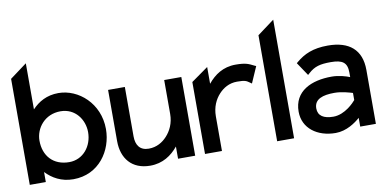

<svg xmlns="http://www.w3.org/2000/svg" viewBox="-66 -839 2086 1038"><g transform="rotate(-10 977.0 -320.0)"><path d="M25 0H113V-55C148 -18 197 11 263 11C404 11 483 -108 483 -226C483 -367 373 -462 263 -462C199 -462 153 -435 118 -398V-651L25 -582ZM118 -226C118 -295 171 -363 257 -363C338 -363 385 -295 385 -226C385 -150 334 -84 257 -84C169 -84 118 -143 118 -226Z M531 -151C531 -56 584 11 685 11C754 11 803 -23 839 -67V0H933V-432H839V-246C839 -195 819 -155 793 -127C770 -102 737 -81 693 -81C645 -81 623 -112 623 -161V-432H531Z M987 0H1080V-190C1080 -241 1099 -281 1125 -309C1148 -334 1181 -355 1225 -355C1269 -355 1276 -350 1293 -338L1303 -331L1342 -420L1333 -424C1306 -437 1292 -447 1233 -447C1164 -447 1116 -413 1080 -369V-461L987 -395Z M1383 0H1476V-651L1383 -582Z M1525 -137C1525 -46 1602 11 1703 11C1763 11 1813 -25 1839 -48V0H1925V-296C1925 -407 1859 -462 1742 -462C1660 -462 1611 -439 1568 -403L1561 -397L1610 -324L1619 -332C1653 -363 1684 -371 1742 -371C1807 -371 1832 -353 1832 -298V-273C1812 -281 1774 -293 1733 -293C1622 -293 1525 -250 1525 -137ZM1622 -138C1622 -189 1669 -204 1733 -204C1774 -204 1815 -191 1832 -186V-147C1822 -135 1770 -78 1706 -78C1653 -78 1622 -97 1622 -138Z"/></g></svg>

Font: Charger Pro
Style: ExBd
Weight: 400
Designer: Jasper
Foundry: Cannot Into Space Fonts
Version: Version 1.09